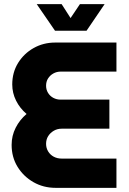

<svg xmlns="http://www.w3.org/2000/svg" viewBox="-20 -905 620 925"><path d="M248 0Q189 0 141 -27.5Q93 -55 64.5 -101.5Q36 -148 36 -207Q36 -251 55.5 -289.5Q75 -328 108 -356Q76 -383 57.5 -420Q39 -457 39 -498Q39 -556 67 -601.5Q95 -647 142 -673.5Q189 -700 246 -700H541V-560H272Q253 -560 237 -551Q221 -542 211.5 -527Q202 -512 202 -492Q202 -473 211.5 -457.5Q221 -442 237 -433.5Q253 -425 272 -425H507V-285H277Q256 -285 239 -275Q222 -265 212 -249Q202 -233 202 -212Q202 -192 212 -175.5Q222 -159 239 -150Q256 -141 277 -141H541V0ZM245 -757 157 -885H277L320 -818L365 -885H484L397 -757Z"/></svg>

Font: MuseoModerno Thin
Style: Bold
Weight: 700
Version: Version 1.003